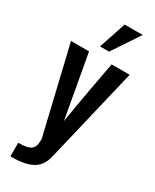

<svg xmlns="http://www.w3.org/2000/svg" viewBox="-256 -934 928 1152"><g transform="rotate(30 208.0 -357.5)"><path d="M41 156.2V62.5Q113.8 62.5 133.8 40Q145.5 27.3 148.4 12.7Q151.4 -2 151.4 -28.3L9.8 -625H134.8Q207.5 -223.1 213.4 -187.5Q230 -293.9 255.9 -434.6Q282.2 -575.7 291 -625H416L259.8 31.2Q244.1 99.6 193.8 127.9Q143.6 156.2 53.7 156.2ZM176.8 -683.6 239.3 -871.1H364.3L239.3 -683.6Z"/></g></svg>

Font: Oswald-Regular
Style: Regular
Weight: 400
Designer: vernon adams
Foundry: vernon adams
Version: Version 2.002; ttfautohint (v0.92.18-e454-dirty) -l 8 -r 50 